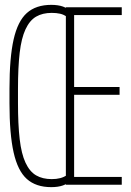

<svg xmlns="http://www.w3.org/2000/svg" viewBox="-20 -760 540 790"><path d="M191 10Q128 10 90.5 -23.5Q53 -57 36 -133Q19 -209 19 -335V-395Q19 -522 36 -597.5Q53 -673 90.5 -706.5Q128 -740 191 -740Q219 -740 239 -733Q259 -726 275 -710L256 -690Q243 -700 227.5 -703.5Q212 -707 193 -707Q155 -707 128.5 -691.5Q102 -676 85 -639.5Q68 -603 61 -543Q54 -483 54 -394V-336Q54 -248 61 -187.5Q68 -127 85 -90.5Q102 -54 128.5 -38.5Q155 -23 193 -23Q212 -23 227.5 -27Q243 -31 256 -40L275 -20Q259 -4 239 3Q219 10 191 10ZM251 0V-730H481V-698H285V-402H472V-370H285V-32H481V0Z"/></svg>

Font: M PLUS Code Latin ExtraLight
Style: Regular
Weight: 250
Designer: Coji Morishita
Foundry: UNDERFOREST DESIGN
Version: Version 1.002; ttfautohint (v1.8.3)